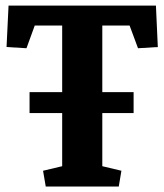

<svg xmlns="http://www.w3.org/2000/svg" viewBox="-20 -681 600 701"><path d="M87.9 -344.7H207V-587.9H106.9L76.7 -504.9L3.9 -509.3L11.2 -660.6H549.3L556.2 -509.3L483.9 -504.9L453.1 -587.9H353.5V-344.7H467.8V-268.1H353.5V-74.2L423.3 -57.6L413.6 0H147L137.2 -57.6L207 -74.2V-268.1H87.9Z"/></svg>

Font: NoticiaText-Bold
Style: Bold
Weight: 700
Designer: JM Sole
Foundry: JM Sole
Version: Version 1.003